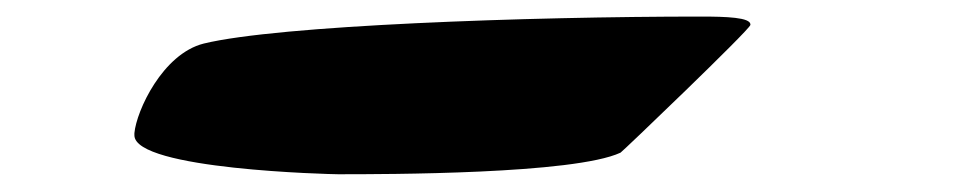

<svg xmlns="http://www.w3.org/2000/svg" viewBox="-20 -1437 1133 226"><path d="M805.2 -1417.5C602.1 -1417.5 307.6 -1407.2 219.7 -1385.7C171.4 -1373.5 140.6 -1306.6 138.2 -1280.3V-1277.8C138.2 -1237.3 370.6 -1231.9 377.9 -1231.9C434.6 -1231.9 655.8 -1231.9 710.4 -1257.3C711.9 -1257.8 862.8 -1402.3 863.3 -1407.7V-1408.2C863.3 -1416.5 835 -1417.5 805.2 -1417.5Z"/></svg>

Font: Bodega Script
Style: Medium
Weight: 500
Italic angle: 39.7°
Version: Version 001.000